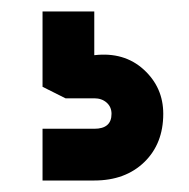

<svg xmlns="http://www.w3.org/2000/svg" viewBox="-20 -42 328 334"><path d="M144 54Q196 48 230 79Q264 110 264 156Q264 208 231 240Q198 272 144 272H54V182H144Q174 182 174 156Q174 144 165.5 136.5Q157 129 144 129H94L54 109V-22H144Z"/></svg>

Font: Mohave Bold
Style: Regular
Weight: 700
Designer: Gumpita Rahayu
Foundry: Tokotype
Version: Version 2.002;PS 002.002;hotconv 1.0.88;makeotf.lib2.5.64775